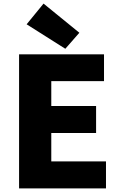

<svg xmlns="http://www.w3.org/2000/svg" viewBox="-20 -1047 670 1067"><path d="M343 -776 421 -865 222 -1027 128 -912ZM86 0H569V-150H265V-308H514V-458H265V-596H558V-745H86Z"/></svg>

Font: Noto Sans JP Black
Style: Regular
Weight: 900
Designer: Ryoko NISHIZUKA  (kana, bopomofo & ideographs); Paul D. Hunt (Latin, Greek & Cyrillic); Sandoll Communications , Soo-you
Foundry: Adobe
Version: Version 2.002;hotconv 1.0.116;makeotfexe 2.5.65601